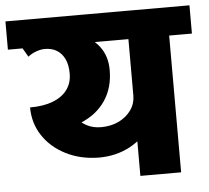

<svg xmlns="http://www.w3.org/2000/svg" viewBox="-74 -712 834 765"><g transform="rotate(-5 343.0 -330.0)"><path d="M84 -206 44 -310Q97 -310 134.5 -324.5Q172 -339 192 -366Q212 -393 212 -431H372Q372 -360 337.5 -309Q303 -258 239 -231.5Q175 -205 84 -206ZM212 -431Q212 -465 201 -488.5Q190 -512 170 -524.5Q150 -537 121 -537V-607Q200 -607 256 -586Q312 -565 342 -526Q372 -487 372 -431ZM-25 -547V-660H462V-547ZM298 -87Q225 -88 167 -117.5Q109 -147 76 -197Q43 -247 43 -310H206Q206 -281 220.5 -257.5Q235 -234 260.5 -220.5Q286 -207 318 -207ZM298 -87 318 -207Q358 -207 389 -222Q420 -237 438.5 -263Q457 -289 457 -321H546Q546 -254 513.5 -201Q481 -148 425 -117.5Q369 -87 298 -87ZM54 -512 22 -567Q39 -581 66.5 -594Q94 -607 122 -607V-537Q106 -537 87.5 -530.5Q69 -524 54 -512ZM457 0V-645H620V0ZM367 -547V-660H711V-547Z"/></g></svg>

Font: Akshar Light
Style: Regular
Weight: 300
Designer: Tall Chai
Foundry: Tall Chai
Version: Version 1.100